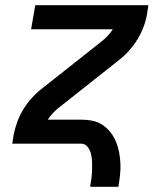

<svg xmlns="http://www.w3.org/2000/svg" viewBox="-20 -550 640 735"><path d="M325 165Q328 149 330 133Q332 117 332.5 101.5Q333 86 332.5 70Q332 54 328.5 39.5Q325 25 315.5 12.5Q306 0 291 0H27L32 -33Q37 -58 46 -83Q55 -108 69 -131Q83 -154 101.5 -174.5Q120 -195 142 -212L367 -390Q380 -400 391.5 -412Q403 -424 412 -438H99L115 -530H548L543 -497Q539 -472 529.5 -447Q520 -422 506 -399Q492 -376 473.5 -355.5Q455 -335 433 -318L208 -140Q195 -130 183.5 -118Q172 -106 163 -92H291Q313 -92 334.5 -87.5Q356 -83 373 -71.5Q390 -60 403 -43.5Q416 -27 424 -7.5Q432 12 436 33Q440 54 441 76Q442 98 439.5 120.5Q437 143 433 165Z"/></svg>

Font: Iosevka Curly SmBdEx
Style: Italic
Weight: 600
Width: 7
Italic angle: -9°
Monospace: yes
Designer: Belleve Invis
Foundry: Belleve Invis
Version: Version 11.1.0; ttfautohint (v1.8.3)